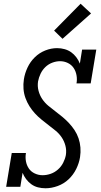

<svg xmlns="http://www.w3.org/2000/svg" viewBox="-20 -1001 540 1029"><path d="M224 8Q203 8 183.5 3Q164 -2 148 -13.5Q132 -25 120 -41Q108 -57 101 -75L89 0H13L43 -181H119Q115 -158 119 -136.5Q123 -115 134.5 -98Q146 -81 166 -71.5Q186 -62 208 -62Q230 -62 251.5 -69.5Q273 -77 290.5 -92.5Q308 -108 318.5 -128.5Q329 -149 333 -170Q337 -196 330.5 -220.5Q324 -245 310.5 -265Q297 -285 278 -300.5Q259 -316 240 -330.5Q221 -345 202 -360.5Q183 -376 167 -393.5Q151 -411 138 -431.5Q125 -452 116.5 -475.5Q108 -499 106 -524.5Q104 -550 108 -576Q113 -608 127.5 -639Q142 -670 166.5 -694Q191 -718 222.5 -730.5Q254 -743 286 -743Q307 -743 326.5 -737.5Q346 -732 361.5 -721Q377 -710 389 -694Q401 -678 408 -660L420 -735H496L466 -554H390Q394 -576 390 -598Q386 -620 374.5 -637Q363 -654 343.5 -663.5Q324 -673 302 -673Q281 -673 260 -665Q239 -657 223 -641.5Q207 -626 197.5 -606Q188 -586 184 -565Q180 -539 186.5 -514.5Q193 -490 206.5 -470Q220 -450 238.5 -434.5Q257 -419 276.5 -404.5Q296 -390 314.5 -374.5Q333 -359 349.5 -341.5Q366 -324 379.5 -303.5Q393 -283 401 -259.5Q409 -236 411 -210.5Q413 -185 409 -159Q404 -127 388.5 -95.5Q373 -64 347.5 -40Q322 -16 289 -4Q256 8 224 8ZM315 -793 270 -837 412 -981 468 -929Z"/></svg>

Font: Iosevka Curly Slab
Style: Italic
Weight: 400
Italic angle: -9°
Monospace: yes
Designer: Belleve Invis
Foundry: Belleve Invis
Version: Version 22.1.2; ttfautohint (v1.8.4)